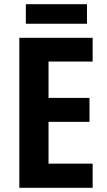

<svg xmlns="http://www.w3.org/2000/svg" viewBox="-20 -894 507 914"><path d="M394 -874H103V-781H394ZM421 0V-115H211V-314H406V-428H211V-601H421V-714H72V0Z"/></svg>

Font: Noto Sans Display SemiCondensed
Style: Bold
Weight: 700
Width: 4
Designer: Monotype Design Team
Foundry: Monotype Imaging Inc.
Version: Version 1.900